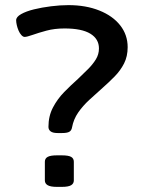

<svg xmlns="http://www.w3.org/2000/svg" viewBox="-20 -727 575 749"><path d="M205 -208Q186 -208 177.5 -214.5Q169 -221 169 -232Q169 -274 186.5 -307.5Q204 -341 230.5 -368Q257 -395 284 -419Q305 -439 323.5 -457.5Q342 -476 354 -495.5Q366 -515 366 -538Q366 -575 332.5 -595.5Q299 -616 232 -616Q193 -616 161.5 -607.5Q130 -599 107.5 -591Q85 -583 76 -583Q70 -583 63.5 -590Q57 -597 52.5 -607.5Q48 -618 45.5 -629Q43 -640 43 -648Q43 -661 62.5 -672Q82 -683 112.5 -690.5Q143 -698 179 -702.5Q215 -707 247 -707Q315 -707 367.5 -686Q420 -665 449 -628Q478 -591 478 -543Q478 -507 464 -479.5Q450 -452 427.5 -429Q405 -406 380 -384Q354 -361 328.5 -337.5Q303 -314 285 -288Q267 -262 261 -230Q259 -218 250.5 -213Q242 -208 222 -208ZM202 2Q177 2 166 -4.5Q155 -11 155 -23V-96Q155 -109 166 -115Q177 -121 202 -121H221Q247 -121 257.5 -115Q268 -109 268 -96V-23Q268 -11 257.5 -4.5Q247 2 221 2Z"/></svg>

Font: Asap Expanded Medium
Style: Regular
Weight: 500
Width: 7
Designer: Pablo Cosgaya
Foundry: Omnibus-Type
Version: Version 3.001